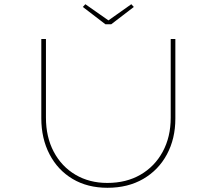

<svg xmlns="http://www.w3.org/2000/svg" viewBox="-20 -885 1027 911"><path d="M490 6Q395 6 324.5 -36Q254 -78 215 -153Q176 -228 176 -324V-700H198V-327Q198 -235 235 -165Q272 -95 338 -56Q404 -17 489 -17Q579 -17 646.5 -56Q714 -95 752 -165Q790 -235 790 -327V-700H812V-322Q812 -227 772 -152.5Q732 -78 659.5 -36Q587 6 490 6ZM480 -770 373 -852 385 -865 502 -783H487L603 -865L615 -852L508 -770Z"/></svg>

Font: Lexend Tera Thin
Style: Regular
Weight: 250
Version: Version 1.007